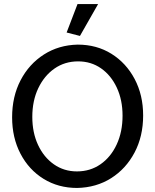

<svg xmlns="http://www.w3.org/2000/svg" viewBox="-20 -917 769 951"><path d="M362 14Q269 14 196 -31Q123 -76 81.5 -155.5Q40 -235 40 -336Q40 -439 82 -519.5Q124 -600 197.5 -647Q271 -694 365 -696Q459 -696 532 -650.5Q605 -605 647 -525.5Q689 -446 689 -345Q689 -242 646.5 -161.5Q604 -81 530.5 -34.5Q457 12 362 14ZM361 -68Q427 -68 478 -103.5Q529 -139 558 -201.5Q587 -264 587 -344Q587 -422 558.5 -483Q530 -544 480.5 -578.5Q431 -613 367 -613Q301 -613 250 -577.5Q199 -542 169.5 -480Q140 -418 140 -338Q140 -260 168.5 -199Q197 -138 247 -103Q297 -68 361 -68ZM376 -739 466 -897H364L310 -756Z"/></svg>

Font: Catamaran Medium
Style: Regular
Weight: 500
Designer: Pria Ravichandran
Version: Version 2.000